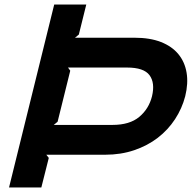

<svg xmlns="http://www.w3.org/2000/svg" viewBox="-20 -830 854 850"><path d="M800 -404Q786 -350 755 -302.5Q724 -255 678.5 -220Q633 -185 574 -165Q515 -145 446 -145H185L196 -131L163 0H20L220 -810H362L329 -677L312 -663H575Q644 -663 692.5 -644Q741 -625 769.5 -590.5Q798 -556 806 -508.5Q814 -461 800 -404ZM653 -404Q667 -463 642 -497Q617 -531 542 -531H281L291 -517L235 -291L218 -277H478Q554 -277 596.5 -312.5Q639 -348 653 -404Z"/></svg>

Font: TypoPRO Sinkin Sans
Style: 600 SemiBold Italic
Weight: 600
Italic angle: -112°
Designer: Keith Bates
Foundry: K-Type
Version: Sinkin Sans (version 1.0)  by Keith Bates   •   © 2014   www